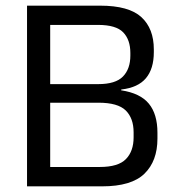

<svg xmlns="http://www.w3.org/2000/svg" viewBox="-20 -659 621 679"><path d="M341.2 0H132.1V-68.5H333Q398.2 -68.5 425.3 -96.4Q452.5 -124.2 452.5 -173.2V-190.8Q452.5 -240.8 424.7 -268.3Q396.8 -295.8 328 -295.8H132.4V-361.5H327.2Q388.7 -361.5 414.8 -388.4Q441 -415.2 441 -462.7V-471.7Q441 -518.3 415.7 -544.6Q390.4 -570.9 326.6 -570.9H130.5V-639H334.1Q435.9 -639 480 -598.4Q524 -557.9 524 -484.3V-474.6Q524 -415.8 496.1 -382.5Q468.2 -349.2 409 -342.5L408.3 -339.7Q476.1 -329.4 506.4 -292.4Q536.8 -255.5 536.8 -189.5V-168.9Q536.8 -89.5 490.8 -44.7Q444.8 0 341.2 0ZM157.5 0H75.6V-639H157.5Z"/></svg>

Font: Anek Malayalam Medium
Style: Regular
Weight: 500
Designer: Maithili Shingre (Malayalam) & Yesha Goshar (Latin)
Foundry: Ek Type
Version: Version 1.003